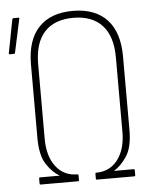

<svg xmlns="http://www.w3.org/2000/svg" viewBox="-50 -705 605 748"><g transform="rotate(-5 253.0 -331.5)"><path d="M79 0Q75 0 75 -4V-24Q75 -28 79 -28H155V-29Q129 -43 105.5 -78Q82 -113 82 -182V-469Q82 -564 128.5 -613.5Q175 -663 262 -663Q349 -663 395.5 -613.5Q442 -564 442 -469V-182Q442 -113 418 -78Q394 -43 369 -29V-28H445Q449 -28 449 -24V-4Q449 0 445 0H299Q295 0 295 -4V-22Q295 -27 298 -27Q352 -27 383 -68Q414 -109 414 -176V-467Q414 -551 374.5 -593.5Q335 -636 262 -636Q188 -636 149 -593.5Q110 -551 110 -467V-176Q110 -108 141 -67.5Q172 -27 225 -27Q229 -27 229 -22V-4Q229 0 225 0ZM3 -516Q-1 -516 0 -521L25 -651Q26 -655 30 -655H50Q54 -655 52 -650L24 -520Q23 -516 19 -516Z"/></g></svg>

Font: Sofia Sans Cond ExtraLight
Style: Regular
Weight: 200
Width: 3
Designer: Botio Nikoltchev, Ani Petrova
Foundry: lettersoup
Version: Version 4.100; ttfautohint (v1.8.3)